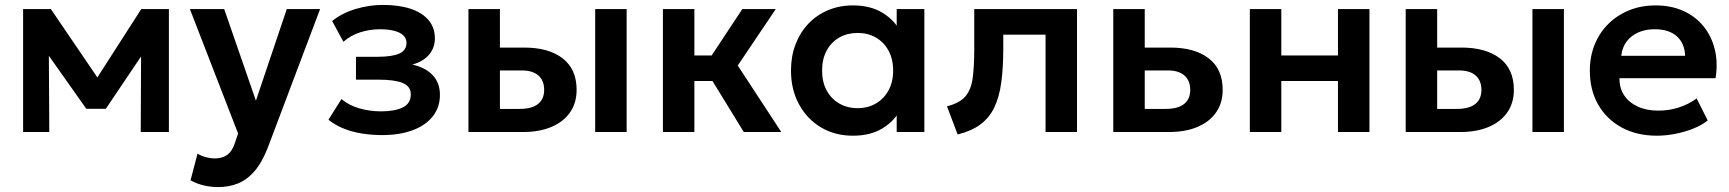

<svg xmlns="http://www.w3.org/2000/svg" viewBox="-20 -537 7034 781"><path d="M74 0V-500H184H187L404 -181L349 -180L554.5 -500H667V0H552.5L554 -354L578.5 -344L410.5 -94.5H331L154.5 -344.5L178.5 -354.5L180.5 0Z M868 224Q838.5 224 810 217.5Q781.5 211 755 196.5L783.5 88Q799 97.5 818 102.5Q837 107.5 852.5 107.5Q884.5 107.5 904.5 92.8Q924.5 78 935 46L948.5 6L752.5 -500H892L1021 -127.5L1146.5 -500H1282L1069 64.5Q1045 125.5 1014.5 160.2Q984 195 947.2 209.5Q910.5 224 868 224Z M1534.5 12.5Q1492.5 12.5 1453 6.2Q1413.5 0 1378.8 -13.8Q1344 -27.5 1316 -50L1369 -134Q1400 -108 1442.5 -96Q1485 -84 1529.5 -84Q1586.5 -84 1618.8 -100.2Q1651 -116.5 1651 -153.5Q1651 -186 1617.8 -199.5Q1584.5 -213 1520 -213H1428V-306H1516.5Q1574 -306 1603.8 -319Q1633.5 -332 1633.5 -362.5Q1633.5 -381 1620.5 -393.2Q1607.5 -405.5 1583.2 -411.8Q1559 -418 1526.5 -418Q1484 -418 1445 -405.5Q1406 -393 1377 -367L1331 -451.5Q1371.5 -484 1426.8 -500.5Q1482 -517 1537.5 -517Q1603.5 -517 1651 -501Q1698.5 -485 1723.8 -454.5Q1749 -424 1749 -380.5Q1749 -343.5 1725.8 -315.2Q1702.5 -287 1657.5 -274.5Q1712.5 -261.5 1741 -230.2Q1769.5 -199 1769.5 -151Q1769.5 -101 1740.8 -64.2Q1712 -27.5 1659.2 -7.5Q1606.5 12.5 1534.5 12.5Z M1885.5 0V-500H2013.5V-94H2094Q2143 -94 2168.2 -113.8Q2193.5 -133.5 2193.5 -171.5Q2193.5 -209 2170 -229.8Q2146.5 -250.5 2102.5 -250.5H1998V-343.5H2112.5Q2211.5 -343.5 2268.5 -299.8Q2325.5 -256 2325.5 -171.5Q2325.5 -118 2298.5 -79.5Q2271.5 -41 2222.5 -20.5Q2173.5 0 2107.5 0ZM2401 0V-500H2529V0Z M3005.5 0 2843.5 -264 2999.5 -500H3135.5L2981 -270.5L3158 0ZM2676.5 0V-500H2804.5V-311.5H2955.5V-207.5H2804.5V0Z M3449.5 15Q3376 15 3319.2 -19Q3262.5 -53 3230 -113Q3197.5 -173 3197.5 -250Q3197.5 -308 3216 -356.5Q3234.5 -405 3268.2 -440.5Q3302 -476 3348.2 -495.5Q3394.5 -515 3449.5 -515Q3522 -515 3571.5 -484Q3621 -453 3645.5 -403.5L3627.5 -376V-500H3740V0H3627.5V-124L3645.5 -96.5Q3621 -47 3571.5 -16Q3522 15 3449.5 15ZM3468.5 -97Q3510 -97 3542.5 -115.8Q3575 -134.5 3594 -168.8Q3613 -203 3613 -250Q3613 -297 3594 -331.5Q3575 -366 3542.5 -384.5Q3510 -403 3468.5 -403Q3427 -403 3394.2 -384.5Q3361.5 -366 3342.8 -331.5Q3324 -297 3324 -250Q3324 -203 3342.8 -168.8Q3361.5 -134.5 3394.2 -115.8Q3427 -97 3468.5 -97Z M3875.5 10 3832 -104.5Q3883 -117.5 3906.5 -144.5Q3930 -171.5 3936.5 -219Q3943 -266.5 3943 -340.5V-500H4361V0H4233V-396H4061V-340.5Q4061 -262 4053 -202.5Q4045 -143 4024.8 -100.5Q4004.5 -58 3968.2 -31Q3932 -4 3875.5 10Z M4508.5 0V-500H4636.5V-94H4722Q4771 -94 4796.2 -113.8Q4821.5 -133.5 4821.5 -171.5Q4821.5 -209 4798 -229.8Q4774.5 -250.5 4730.5 -250.5H4621V-343.5H4740.5Q4839.5 -343.5 4896.5 -299.8Q4953.5 -256 4953.5 -171.5Q4953.5 -118 4926.5 -79.5Q4899.5 -41 4850.5 -20.5Q4801.5 0 4735.5 0Z M5064 0V-500H5192V-311.5H5422.5V-500H5550.5V0H5422.5V-207.5H5192V0Z M5698 0V-500H5826V-94H5906.5Q5955.5 -94 5980.8 -113.8Q6006 -133.5 6006 -171.5Q6006 -209 5982.5 -229.8Q5959 -250.5 5915 -250.5H5810.5V-343.5H5925Q6024 -343.5 6081 -299.8Q6138 -256 6138 -171.5Q6138 -118 6111 -79.5Q6084 -41 6035 -20.5Q5986 0 5920 0ZM6213.5 0V-500H6341.5V0Z M6720 15Q6638.5 15 6577 -18.2Q6515.5 -51.5 6481.2 -111Q6447 -170.5 6447 -249.5Q6447 -307.5 6466.8 -356Q6486.5 -404.5 6522.8 -440.2Q6559 -476 6607.8 -495.5Q6656.5 -515 6714.5 -515Q6777.5 -515 6827 -492.8Q6876.5 -470.5 6909.2 -430.2Q6942 -390 6955.2 -336.2Q6968.5 -282.5 6958.5 -219H6567.5Q6567 -179.5 6586.2 -150Q6605.5 -120.5 6641.2 -103.8Q6677 -87 6725.5 -87Q6768.5 -87 6808 -99.5Q6847.5 -112 6881.5 -136.5L6926.5 -47Q6903 -28 6868 -14Q6833 0 6794.2 7.5Q6755.5 15 6720 15ZM6575 -310H6834.5Q6833 -360.5 6801 -389.2Q6769 -418 6711.5 -418Q6654.5 -418 6617.5 -389.2Q6580.5 -360.5 6575 -310Z"/></svg>

Font: Geologica Cursive Medium
Style: Regular
Weight: 500
Designer: Sindre Bremnes, Frode Helland
Foundry: Monokrom Skriftforlag AS
Version: Version 1.010;gftools[0.9.28]